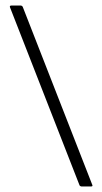

<svg xmlns="http://www.w3.org/2000/svg" viewBox="-20 -675 370 695"><path d="M276 0Q271 0 268 -4L16 -649Q14 -655 22 -655H55Q59 -655 62 -651L314 -6Q317 0 309 0Z"/></svg>

Font: Sofia Sans Semi Condensed Light
Style: Regular
Weight: 300
Designer: Botio Nikoltchev, Ani Petrova
Foundry: lettersoup
Version: Version 4.100; ttfautohint (v1.8.4.7-5d5b)